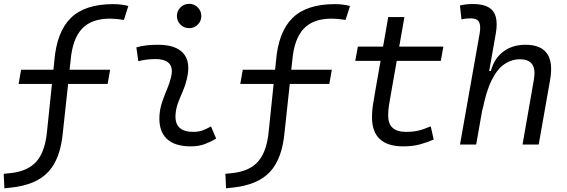

<svg xmlns="http://www.w3.org/2000/svg" viewBox="-50 -764 3000 1015"><path d="M-26.9 231.4 -30.3 154.8 7.3 150.9Q99.1 141.1 144.5 87.6Q189.9 34.2 199.2 -75.7L224.6 -320.3H48.3L61.5 -395.5H232.4L237.3 -442.9Q250 -596.2 324.7 -669.2Q399.4 -742.2 547.9 -742.2Q590.8 -742.2 628.4 -732.4L605 -658.7Q562.5 -665.5 531.7 -665.5Q433.6 -665.5 383.5 -612.1Q333.5 -558.6 323.7 -447.8L317.9 -395.5H532.2L519 -320.3H310.1L282.2 -63Q269.5 75.7 205.3 144.5Q141.1 213.4 10.3 227.5Z M1065.4 -95.7 1092.8 -31.2Q1064 -14.2 1032 -2.2Q1000 9.8 958.5 9.8Q872.1 9.8 830.1 -31.7Q788.1 -73.2 793 -153.3Q795.4 -189.9 807.1 -224.6Q818.8 -259.3 832.8 -292Q846.7 -324.7 854 -355Q878.4 -451.7 770.5 -451.7Q724.1 -451.7 681.2 -440.4L670.9 -513.7Q699.7 -522 728.5 -524.7Q757.3 -527.3 786.1 -527.3Q880.9 -527.3 920.2 -481Q959.5 -434.6 937.5 -345.2Q929.2 -310.5 916 -280.5Q902.8 -250.5 891.6 -221.2Q880.4 -191.9 877.9 -157.7Q872.1 -66.9 971.2 -66.9Q997.6 -66.9 1017.8 -73.5Q1038.1 -80.1 1065.4 -95.7ZM949.7 -615.2Q922.9 -615.2 904.1 -633.8Q885.3 -652.3 885.3 -679.2Q885.3 -706.1 904.1 -724.9Q922.9 -743.7 949.7 -743.7Q976.6 -743.7 995.4 -724.9Q1014.2 -706.1 1014.2 -679.2Q1014.2 -652.3 995.4 -633.8Q976.6 -615.2 949.7 -615.2Z M1145 231.4 1141.6 154.8 1179.2 150.9Q1271 141.1 1316.4 87.6Q1361.8 34.2 1371.1 -75.7L1396.5 -320.3H1220.2L1233.4 -395.5H1404.3L1409.2 -442.9Q1421.9 -596.2 1496.6 -669.2Q1571.3 -742.2 1719.7 -742.2Q1762.7 -742.2 1800.3 -732.4L1776.9 -658.7Q1734.4 -665.5 1703.6 -665.5Q1605.5 -665.5 1555.4 -612.1Q1505.4 -558.6 1495.6 -447.8L1489.7 -395.5H1704.1L1690.9 -320.3H1481.9L1454.1 -63Q1441.4 75.7 1377.2 144.5Q1313 213.4 1182.1 227.5Z M2082 9.8Q1916.5 9.8 1916.5 -144.5Q1916.5 -175.8 1920.9 -205.3Q1925.3 -234.9 1934.6 -287.1L1961.9 -442.4H1828.1L1841.8 -517.6H1975.1L2002.4 -673.8H2087.9L2060.5 -517.6H2293.9L2280.3 -442.4H2047.4L2020 -287.1Q2011.2 -236.8 2006.6 -209.2Q2002 -181.6 2002 -152.8Q2002 -66.9 2096.2 -66.9Q2132.8 -66.9 2160.6 -73.2Q2188.5 -79.6 2227.1 -96.2L2242.7 -26.4Q2208.5 -11.2 2169.9 -0.7Q2131.3 9.8 2082 9.8Z M2712.4 0 2772.5 -344.2Q2791 -450.7 2698.7 -450.7Q2654.8 -450.7 2616.7 -425Q2578.6 -399.4 2549.1 -340.1Q2519.5 -280.8 2500 -179.2L2502 -196.8L2467.3 0H2381.8L2485.8 -587.9Q2492.7 -628.9 2482.2 -647.9Q2471.7 -667 2439.9 -667Q2427.7 -667 2415 -665.8Q2402.3 -664.6 2389.6 -661.6L2381.3 -734.9Q2398.4 -739.3 2415.8 -741Q2433.1 -742.7 2450.7 -742.7Q2528.3 -742.7 2556.9 -704.3Q2585.4 -666 2570.3 -583L2536.1 -388.7H2544.9Q2562.5 -455.1 2610.6 -491.2Q2658.7 -527.3 2728 -527.3Q2891.1 -527.3 2857.9 -340.3L2797.9 0Z"/></svg>

Font: Cascadia Code NF SemiLight
Style: Italic
Weight: 350
Italic angle: -10°
Monospace: yes
Designer: Aaron Bell
Foundry: Saja Typeworks
Version: Version 2404.023; ttfautohint (v1.8.4)